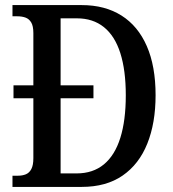

<svg xmlns="http://www.w3.org/2000/svg" viewBox="-20 -734 679 754"><path d="M29 0V-44H51Q68 -44 81.5 -49.5Q95 -55 103 -70Q111 -85 111 -113V-348H33V-399H111V-604Q111 -632 102.5 -646Q94 -660 80 -665Q66 -670 48 -670H29V-714H301Q392 -714 457 -673Q522 -632 556.5 -553Q591 -474 591 -360Q591 -251 558.5 -170Q526 -89 461.5 -44.5Q397 0 301 0ZM281 -53Q345 -53 388 -88.5Q431 -124 452.5 -192.5Q474 -261 474 -360Q474 -458 452.5 -525.5Q431 -593 388 -627.5Q345 -662 282 -662H218V-399H347V-348H218V-53Z"/></svg>

Font: Noto Serif Khmer Condensed Medium
Style: Regular
Weight: 500
Width: 3
Designer: Danh Hong and the Monotype Design Team
Foundry: Monotype Imaging Inc.
Version: Version 2.004